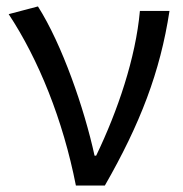

<svg xmlns="http://www.w3.org/2000/svg" viewBox="-20 -577 568 597"><path d="M306 0C416 -192 478 -353 507 -543H415C402 -397 346 -232 279 -93H274C242 -240 173 -439 98 -557L7 -533C100 -392 176 -204 216 0Z"/></svg>

Font: Spoqa Han Sans Neo Regular
Style: Regular
Weight: 400
Designer: [Spoqa Han Sans Neo] Dong-huui Kim  Younghwa Kang  Yujin Lee  [Noto Sans] Ryoko NISHIZUKA  (kana & ideographs); Paul D. 
Foundry: Spoqa (http://www.spoqa-han-sans.com)
Version: Version 1.000